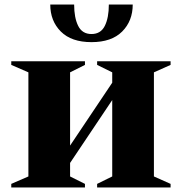

<svg xmlns="http://www.w3.org/2000/svg" viewBox="-20 -832 807 852"><path d="M30 0V-16L106 -49V-511L30 -544V-560H357V-544L291 -511V-186L478 -465V-511L411 -544V-560H737V-544L663 -511V-49L737 -16V0H411V-16L478 -49V-388L291 -109V-49L357 -16V0ZM203 -812H309Q309 -753 327 -717Q345 -681 386 -681Q427 -681 445 -717Q463 -753 463 -812H569Q569 -739 522 -692Q475 -645 386 -645Q297 -645 250 -692Q203 -739 203 -812Z"/></svg>

Font: Spectral SC ExtraBold
Style: Regular
Weight: 800
Designer: Jean-Baptiste Levee
Foundry: Production Type
Version: Version 2.001